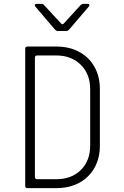

<svg xmlns="http://www.w3.org/2000/svg" viewBox="-20 -970 640 990"><path d="M122 0Q110 0 110 -12V-718Q110 -730 122 -730H270Q338 -730 388.5 -702.5Q439 -675 467 -625.5Q495 -576 495 -510V-220Q495 -154 467 -104.5Q439 -55 388.5 -27.5Q338 0 270 0ZM160 -58Q160 -46 172 -46H270Q349 -46 397 -93.5Q445 -141 445 -220V-510Q445 -588 396.5 -636Q348 -684 270 -684H172Q160 -684 160 -672ZM279 -810Q271 -810 264 -817L163 -935Q158 -941 160 -945.5Q162 -950 169 -950H192Q202 -950 207 -944L294 -850Q302 -840 310 -850L396 -944Q402 -950 411 -950H431Q439 -950 440.5 -945.5Q442 -941 437 -935L336 -817Q329 -810 321 -810Z"/></svg>

Font: Pitagon Sans Mono Thin
Style: Regular
Weight: 100
Monospace: yes
Designer: Travis Tran
Foundry: Pitagon
Version: Version 1.001; ttfautohint (v1.8.4.7-5d5b);gftools[0.9.26]